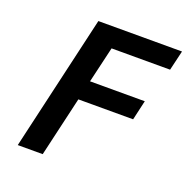

<svg xmlns="http://www.w3.org/2000/svg" viewBox="-129 -842 937 962"><g transform="rotate(20 340.0 -361.0)"><path d="M655 -616 680 -722H234L67 0H200L274 -319H566L590 -424H298L343 -616Z"/></g></svg>

Font: Perun SemiBold Italic
Style: Regular
Weight: 400
Italic angle: -12°
Foundry: Copyright (c) Stefan Peev, Context Ltd, 2016
Version: Version 1.026